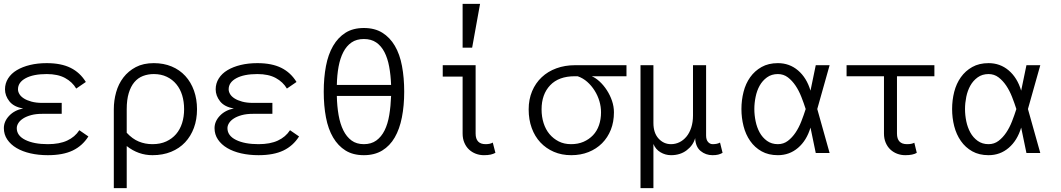

<svg xmlns="http://www.w3.org/2000/svg" viewBox="-20 -793 5499 995"><path d="M5.9 -330.1Q5.9 -360.8 22 -386.5Q38.1 -412.1 67.1 -429.4Q96.2 -446.8 135.5 -456.3Q174.8 -465.8 222.2 -465.8Q296.9 -465.8 345.9 -441.4Q395 -417 424.8 -368.2L375 -334Q355 -368.2 317.4 -388.7Q279.8 -409.2 222.2 -409.2Q152.8 -409.2 113 -387.7Q73.2 -366.2 73.2 -330.1Q73.2 -317.9 80.6 -305.4Q87.9 -293 103.5 -283Q119.1 -272.9 143.1 -266.4Q167 -259.8 199.2 -259.8H299.8V-203.1H199.2Q166 -203.1 141.6 -196.5Q117.2 -189.9 100.6 -179.4Q84 -168.9 75.4 -155.5Q66.9 -142.1 66.9 -128.9Q66.9 -89.8 111.3 -67.9Q155.8 -45.9 228 -45.9Q288.1 -45.9 328.1 -64.5Q368.2 -83 391.1 -118.2L438 -85.9Q407.2 -37.1 356.7 -12.9Q306.2 11.2 228 11.2Q179.2 11.2 137.7 1.7Q96.2 -7.8 65.7 -25.9Q35.2 -43.9 17.6 -70.1Q0 -96.2 0 -128.9Q0 -164.1 27.6 -193.1Q55.2 -222.2 100.1 -231Q51.8 -238.8 28.8 -267.8Q5.9 -296.9 5.9 -330.1Z M1001 -227.1Q1001 -173.8 984.9 -130.4Q968.8 -86.9 939.2 -55.4Q909.7 -23.9 866.7 -6.3Q823.7 11.2 770 11.2Q696.8 11.2 636.7 -36.1V182.1H569.8V-227.1Q569.8 -272 581.8 -314.9Q593.8 -357.9 619.4 -391.4Q645 -424.8 683.8 -445.3Q722.7 -465.8 776.9 -465.8Q828.1 -465.8 869.6 -448.5Q911.1 -431.2 940.4 -399.2Q969.7 -367.2 985.4 -323Q1001 -278.8 1001 -227.1ZM934.1 -227.1Q934.1 -266.1 924.1 -299.1Q914.1 -332 894 -356.4Q874 -380.9 844.5 -395Q814.9 -409.2 776.9 -409.2Q747.1 -409.2 720.9 -399.2Q694.8 -389.2 676.3 -367.2Q657.7 -345.2 647.2 -310.5Q636.7 -275.9 636.7 -227.1V-105Q666 -73.2 699 -59.6Q731.9 -45.9 770 -45.9Q811 -45.9 841.6 -60.1Q872.1 -74.2 892.6 -98.1Q913.1 -122.1 923.6 -155Q934.1 -188 934.1 -227.1Z M1097.7 -330.1Q1097.7 -360.8 1113.8 -386.5Q1129.9 -412.1 1158.9 -429.4Q1188 -446.8 1227.3 -456.3Q1266.6 -465.8 1314 -465.8Q1388.7 -465.8 1437.7 -441.4Q1486.8 -417 1516.6 -368.2L1466.8 -334Q1446.8 -368.2 1409.2 -388.7Q1371.6 -409.2 1314 -409.2Q1244.6 -409.2 1204.8 -387.7Q1165 -366.2 1165 -330.1Q1165 -317.9 1172.4 -305.4Q1179.7 -293 1195.3 -283Q1210.9 -272.9 1234.9 -266.4Q1258.8 -259.8 1291 -259.8H1391.6V-203.1H1291Q1257.8 -203.1 1233.4 -196.5Q1209 -189.9 1192.4 -179.4Q1175.8 -168.9 1167.2 -155.5Q1158.7 -142.1 1158.7 -128.9Q1158.7 -89.8 1203.1 -67.9Q1247.6 -45.9 1319.8 -45.9Q1379.9 -45.9 1419.9 -64.5Q1460 -83 1482.9 -118.2L1529.8 -85.9Q1499 -37.1 1448.5 -12.9Q1397.9 11.2 1319.8 11.2Q1271 11.2 1229.5 1.7Q1188 -7.8 1157.5 -25.9Q1127 -43.9 1109.4 -70.1Q1091.8 -96.2 1091.8 -128.9Q1091.8 -164.1 1119.4 -193.1Q1147 -222.2 1191.9 -231Q1143.6 -238.8 1120.6 -267.8Q1097.7 -296.9 1097.7 -330.1Z M2074.7 -317.9Q2074.7 -245.1 2062.7 -184.6Q2050.8 -124 2025.6 -80.6Q2000.5 -37.1 1960.7 -12.9Q1920.9 11.2 1865.7 11.2Q1809.6 11.2 1770.8 -12.9Q1731.9 -37.1 1706.3 -80.6Q1680.7 -124 1669.2 -184.6Q1657.7 -245.1 1657.7 -317.9Q1657.7 -390.1 1669.2 -450.7Q1680.7 -511.2 1706.3 -555.2Q1731.9 -599.1 1770.8 -623.5Q1809.6 -647.9 1865.7 -647.9Q1921.9 -647.9 1961.2 -623.5Q2000.5 -599.1 2026.1 -555.7Q2051.8 -512.2 2063.2 -451.2Q2074.7 -390.1 2074.7 -317.9ZM1865.7 -45.9Q1903.8 -45.9 1930.2 -64.9Q1956.5 -84 1973.1 -117.4Q1989.7 -150.9 1997.3 -197Q2004.9 -243.2 2006.8 -295.9H1725.6Q1726.6 -243.2 1734.6 -197Q1742.7 -150.9 1759.3 -117.4Q1775.9 -84 1801.8 -64.9Q1827.6 -45.9 1865.7 -45.9ZM1865.7 -590.8Q1827.6 -590.8 1801.8 -573Q1775.9 -555.2 1759.3 -523.2Q1742.7 -491.2 1734.6 -447.5Q1726.6 -403.8 1725.6 -353H2006.8Q2004.9 -403.8 1996.8 -447.5Q1988.8 -491.2 1972.2 -523.2Q1955.6 -555.2 1929.7 -573Q1903.8 -590.8 1865.7 -590.8Z M2547.4 -1Q2536.6 4.9 2522.7 8.1Q2508.8 11.2 2487.8 11.2Q2465.8 11.2 2445.8 3.7Q2425.8 -3.9 2410.6 -18.1Q2395.5 -32.2 2386.5 -53.2Q2377.4 -74.2 2377.4 -101.1V-396H2274.4V-455.1H2444.8V-101.1Q2444.8 -45.9 2496.6 -45.9Q2520.5 -45.9 2533.7 -54.2ZM2467.8 -772.9 2426.8 -545.9H2377.4V-772.9Z M3046.4 -397.9Q3067.4 -389.2 3087.9 -370.1Q3108.4 -351.1 3125 -325.4Q3141.6 -299.8 3151.6 -270.5Q3161.6 -241.2 3161.6 -210.9Q3161.6 -161.1 3145.5 -120.6Q3129.4 -80.1 3099.9 -50.5Q3070.3 -21 3029.8 -4.9Q2989.3 11.2 2940.4 11.2Q2890.6 11.2 2850.1 -6.3Q2809.6 -23.9 2780.5 -54.9Q2751.5 -85.9 2735.6 -129.4Q2719.7 -172.9 2719.7 -226.1Q2719.7 -277.8 2737.5 -320.3Q2755.4 -362.8 2787.4 -392.8Q2819.3 -422.9 2863.5 -439Q2907.7 -455.1 2959.5 -455.1H3226.6V-397.9ZM2958.5 -397.9Q2875.5 -397.9 2831.1 -351.1Q2786.6 -304.2 2786.6 -226.1Q2786.6 -188 2797.1 -155Q2807.6 -122.1 2827.6 -98.1Q2847.7 -74.2 2875.5 -60.1Q2903.3 -45.9 2939.5 -45.9Q2975.6 -45.9 3004.2 -58.3Q3032.7 -70.8 3053.2 -92.3Q3073.7 -113.8 3084.2 -144.3Q3094.7 -174.8 3094.7 -210.9Q3094.7 -240.2 3086.2 -269Q3077.6 -297.9 3061.5 -323.5Q3045.4 -349.1 3023.4 -368.7Q3001.5 -388.2 2973.6 -397.9Z M3582.5 -77.1Q3572.3 -40 3538.8 -14.4Q3505.4 11.2 3457.5 11.2Q3428.2 11.2 3402.8 -3.9Q3377.4 -19 3366.2 -46.9V182.1H3299.3V-455.1H3366.2V-155.8Q3366.2 -104 3392.8 -75Q3419.4 -45.9 3457.5 -45.9Q3480.5 -45.9 3501 -55.9Q3521.5 -65.9 3537.4 -85Q3553.2 -104 3562.3 -132.1Q3571.3 -160.2 3571.3 -194.8V-455.1H3639.2V-90.8Q3639.2 -68.8 3649.2 -57.4Q3659.2 -45.9 3673.3 -45.9Q3697.3 -45.9 3711.4 -54.2L3724.6 -1Q3714.4 4.9 3702.4 8.1Q3690.4 11.2 3672.4 11.2Q3637.2 11.2 3610.8 -10.5Q3584.5 -32.2 3582.5 -77.1Z M3889.2 -228Q3889.2 -196.8 3895.8 -164.8Q3902.3 -132.8 3916.7 -106.4Q3931.2 -80.1 3954.8 -63Q3978.5 -45.9 4011.2 -45.9Q4040.5 -45.9 4063 -63Q4085.4 -80.1 4102.8 -106Q4120.1 -131.8 4132.8 -164.3Q4145.5 -196.8 4155.3 -228Q4145.5 -258.8 4132.8 -291Q4120.1 -323.2 4102.8 -349.1Q4085.4 -375 4063 -392.1Q4040.5 -409.2 4011.2 -409.2Q3978.5 -409.2 3954.8 -392.1Q3931.2 -375 3916.7 -349.1Q3902.3 -323.2 3895.8 -291Q3889.2 -258.8 3889.2 -228ZM3822.3 -228Q3822.3 -273.9 3833.3 -316.9Q3844.2 -359.9 3867.7 -392.8Q3891.1 -425.8 3926.8 -445.8Q3962.4 -465.8 4011.2 -465.8Q4071.3 -465.8 4115.7 -428Q4160.2 -390.1 4180.2 -323.2L4207.5 -455.1H4279.3L4215.3 -228L4279.3 0H4207.5L4180.2 -131.8Q4160.2 -64.9 4115.7 -26.9Q4071.3 11.2 4011.2 11.2Q3962.4 11.2 3926.8 -8.8Q3891.1 -28.8 3867.7 -62.5Q3844.2 -96.2 3833.3 -139.2Q3822.3 -182.1 3822.3 -228Z M4561 -397.9H4367.2V-455.1H4822.3V-397.9H4628.4V-101.1Q4628.4 -45.9 4680.2 -45.9Q4694.3 -45.9 4702.9 -47.9Q4711.4 -49.8 4718.3 -53.2L4731 -1Q4711.4 11.2 4671.4 11.2Q4649.4 11.2 4629.4 3.7Q4609.4 -3.9 4594.2 -18.1Q4579.1 -32.2 4570.1 -53.2Q4561 -74.2 4561 -101.1Z M4981 -228Q4981 -196.8 4987.5 -164.8Q4994.1 -132.8 5008.5 -106.4Q5022.9 -80.1 5046.6 -63Q5070.3 -45.9 5103 -45.9Q5132.3 -45.9 5154.8 -63Q5177.2 -80.1 5194.6 -106Q5211.9 -131.8 5224.6 -164.3Q5237.3 -196.8 5247.1 -228Q5237.3 -258.8 5224.6 -291Q5211.9 -323.2 5194.6 -349.1Q5177.2 -375 5154.8 -392.1Q5132.3 -409.2 5103 -409.2Q5070.3 -409.2 5046.6 -392.1Q5022.9 -375 5008.5 -349.1Q4994.1 -323.2 4987.5 -291Q4981 -258.8 4981 -228ZM4914.1 -228Q4914.1 -273.9 4925 -316.9Q4936 -359.9 4959.5 -392.8Q4982.9 -425.8 5018.6 -445.8Q5054.2 -465.8 5103 -465.8Q5163.1 -465.8 5207.5 -428Q5252 -390.1 5272 -323.2L5299.3 -455.1H5371.1L5307.1 -228L5371.1 0H5299.3L5272 -131.8Q5252 -64.9 5207.5 -26.9Q5163.1 11.2 5103 11.2Q5054.2 11.2 5018.6 -8.8Q4982.9 -28.8 4959.5 -62.5Q4936 -96.2 4925 -139.2Q4914.1 -182.1 4914.1 -228Z"/></svg>

Font: Anonymous Pro
Style: Regular
Weight: 400
Monospace: yes
Designer: Mark Simonson
Version: Version 1.002